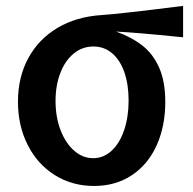

<svg xmlns="http://www.w3.org/2000/svg" viewBox="-20 -606 640 636"><path d="M39.5 -269Q39.5 -350.5 73.8 -413.5Q108 -476.5 170.2 -513.5Q232.5 -550.5 315 -556Q377.5 -560 586.5 -586.5V-482.5L565 -484.5Q444 -497 364.5 -501.5Q416 -483 451.8 -455Q487.5 -427 507.5 -381.2Q527.5 -335.5 527.5 -268.5Q527.5 -188 499 -124.8Q470.5 -61.5 417 -25.8Q363.5 10 291.5 10Q219 10 161.5 -26Q104 -62 71.8 -125.8Q39.5 -189.5 39.5 -269ZM406 -273Q406 -326 392 -366.5Q378 -407 351.5 -429.5Q325 -452 289.5 -452Q252.5 -452 224 -428.5Q195.5 -405 179.8 -364Q164 -323 164 -271.5Q164 -218.5 180.5 -175.2Q197 -132 225.5 -107Q254 -82 288.5 -82Q323 -82 349.8 -106.8Q376.5 -131.5 391.2 -175Q406 -218.5 406 -273Z"/></svg>

Font: JuliaMono
Style: Bold
Weight: 700
Monospace: yes
Designer: cormullion
Foundry: corm
Version: Version 0.055; ttfautohint (v1.8.4)